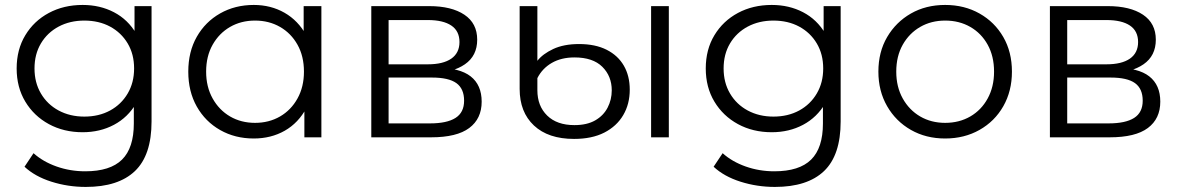

<svg xmlns="http://www.w3.org/2000/svg" viewBox="-20 -550 4732 769"><path d="M323.6 198.7Q251.9 198.7 185.8 177.7Q119.7 156.7 78.2 117.8L114.3 63.6Q152 97.5 206.4 116.8Q260.9 136.1 321.3 136.1Q421.4 136.1 468.7 89.3Q516 42.5 516 -55.5V-185.8L526 -275.8L518.8 -366.4V-525.5H587V-63.6Q587 71.6 520.4 135.2Q453.8 198.7 323.6 198.7ZM310.9 -20.4Q235.5 -20.4 175.7 -52.9Q115.9 -85.4 81.3 -143Q46.7 -200.5 46.7 -275.8Q46.7 -351.5 81.3 -408.8Q115.9 -466.2 175.7 -498.2Q235.5 -530.2 310.9 -530.2Q380.5 -530.2 436.4 -501Q492.3 -471.9 525.7 -415.1Q559 -358.3 559 -275.8Q559 -193.7 525.7 -136.7Q492.3 -79.7 436.4 -50.1Q380.5 -20.4 310.9 -20.4ZM317.7 -83Q376 -83 420.9 -107.4Q465.7 -131.8 491.4 -175.5Q517.1 -219.1 517.1 -275.8Q517.1 -332.9 491.4 -376.1Q465.7 -419.3 420.9 -443.5Q376 -467.6 317.7 -467.6Q260.3 -467.6 214.9 -443.5Q169.6 -419.3 143.9 -376.1Q118.2 -332.9 118.2 -275.8Q118.2 -219.1 143.9 -175.5Q169.6 -131.8 214.9 -107.4Q260.3 -83 317.7 -83Z M996.4 4.7Q921.4 4.7 861.9 -29.1Q802.3 -62.9 768.2 -123.2Q734.1 -183.6 734.1 -263Q734.1 -342.8 768.2 -402.7Q802.3 -462.6 861.9 -496.4Q921.4 -530.2 996.4 -530.2Q1064.6 -530.2 1119.4 -499Q1174.3 -467.7 1206.8 -408.4Q1239.3 -349 1239.3 -263Q1239.3 -177.9 1207.4 -117.8Q1175.4 -57.8 1120.6 -26.5Q1065.7 4.7 996.4 4.7ZM1001.5 -57.9Q1057.3 -57.9 1101.6 -83.5Q1145.9 -109.2 1171.6 -155.7Q1197.4 -202.2 1197.4 -263Q1197.4 -324.8 1171.6 -370.8Q1145.9 -416.8 1101.6 -442.2Q1057.3 -467.6 1001.5 -467.6Q945.7 -467.6 901.6 -442.2Q857.6 -416.8 831.6 -370.8Q805.6 -324.8 805.6 -263Q805.6 -202.2 831.6 -155.7Q857.6 -109.2 901.6 -83.5Q945.7 -57.9 1001.5 -57.9ZM1199.1 0V-158.3L1206.2 -264L1196.2 -369.7V-525.5H1267.2V0Z M1467.1 0V-525.5H1699Q1788.4 -525.5 1839.9 -491.1Q1891.3 -456.7 1891.3 -391.1Q1891.3 -326.5 1842 -292.5Q1792.7 -258.4 1713 -258.4L1727.1 -278.8Q1821 -278.8 1865.1 -244.1Q1909.2 -209.5 1909.2 -142.8Q1909.2 -74.5 1859.4 -37.3Q1809.5 0 1706.4 0ZM1536.4 -55.8H1702.6Q1769.8 -55.8 1804.3 -77.6Q1838.8 -99.4 1838.8 -146.8Q1838.8 -194.7 1807.9 -217.1Q1776.9 -239.4 1709.8 -239.4H1536.4ZM1536.4 -292.4H1693.8Q1754.8 -292.4 1787.6 -315.2Q1820.3 -338.1 1820.3 -381.6Q1820.3 -425.7 1787.6 -447.7Q1754.8 -469.7 1693.8 -469.7H1536.4Z M2279.2 6.4Q2175.8 6.4 2118.5 -47.4Q2061.3 -101.1 2061.3 -193.8V-525.5H2132.3V-306.5Q2153.6 -333.9 2195.9 -353.8Q2238.3 -373.6 2299.4 -373.6Q2364.4 -373.6 2409.7 -350.7Q2455.1 -327.7 2478.7 -286.8Q2502.3 -245.9 2502.3 -190.8Q2502.3 -133.4 2476.2 -89Q2450.1 -44.5 2400.5 -19Q2350.9 6.4 2279.2 6.4ZM2280.7 -48.9Q2331 -48.9 2364 -67.9Q2397 -86.9 2413.6 -118.9Q2430.2 -150.9 2430.2 -188.1Q2430.2 -244.9 2392.4 -282.5Q2354.5 -320 2280.8 -320Q2228.1 -320 2190 -298Q2151.9 -275.9 2132.3 -237.1V-188.5Q2132.3 -125.6 2171.5 -87.2Q2210.7 -48.9 2280.7 -48.9ZM2587.8 0V-525.5H2658.8V0Z M3083.6 198.7Q3011.9 198.7 2945.8 177.7Q2879.7 156.7 2838.2 117.8L2874.3 63.6Q2912 97.5 2966.4 116.8Q3020.9 136.1 3081.3 136.1Q3181.4 136.1 3228.7 89.3Q3276 42.5 3276 -55.5V-185.8L3286 -275.8L3278.8 -366.4V-525.5H3347V-63.6Q3347 71.6 3280.4 135.2Q3213.8 198.7 3083.6 198.7ZM3070.9 -20.4Q2995.5 -20.4 2935.7 -52.9Q2875.9 -85.4 2841.3 -143Q2806.7 -200.5 2806.7 -275.8Q2806.7 -351.5 2841.3 -408.8Q2875.9 -466.2 2935.7 -498.2Q2995.5 -530.2 3070.9 -530.2Q3140.5 -530.2 3196.4 -501Q3252.3 -471.9 3285.7 -415.1Q3319 -358.3 3319 -275.8Q3319 -193.7 3285.7 -136.7Q3252.3 -79.7 3196.4 -50.1Q3140.5 -20.4 3070.9 -20.4ZM3077.7 -83Q3136 -83 3180.9 -107.4Q3225.7 -131.8 3251.4 -175.5Q3277.1 -219.1 3277.1 -275.8Q3277.1 -332.9 3251.4 -376.1Q3225.7 -419.3 3180.9 -443.5Q3136 -467.6 3077.7 -467.6Q3020.3 -467.6 2974.9 -443.5Q2929.6 -419.3 2903.9 -376.1Q2878.2 -332.9 2878.2 -275.8Q2878.2 -219.1 2903.9 -175.5Q2929.6 -131.8 2974.9 -107.4Q3020.3 -83 3077.7 -83Z M3765.5 4.7Q3688.7 4.7 3628.4 -29.7Q3568.1 -64 3533.1 -124.7Q3498.1 -185.5 3498.1 -263.1Q3498.1 -341.7 3533.2 -401.6Q3568.3 -461.5 3628.4 -495.9Q3688.4 -530.2 3765.5 -530.2Q3842.6 -530.2 3903.2 -495.9Q3963.9 -461.6 3998.4 -401.7Q4033 -341.9 4033 -263.1Q4033 -185.3 3998.5 -124.6Q3964 -64 3903.2 -29.7Q3842.4 4.7 3765.5 4.7ZM3765.5 -57.9Q3821.9 -57.9 3866.2 -83.5Q3910.5 -109.2 3935.9 -155.7Q3961.4 -202.2 3961.4 -263Q3961.4 -324.8 3935.9 -370.8Q3910.5 -416.8 3866.2 -442.2Q3821.9 -467.6 3765.8 -467.6Q3709.7 -467.6 3665.7 -442.2Q3621.6 -416.8 3595.6 -370.8Q3569.7 -324.8 3569.7 -263Q3569.7 -202.2 3595.6 -155.7Q3621.6 -109.2 3665.6 -83.5Q3709.7 -57.9 3765.5 -57.9Z M4185.1 0V-525.5H4417Q4506.4 -525.5 4557.9 -491.1Q4609.3 -456.7 4609.3 -391.1Q4609.3 -326.5 4560 -292.5Q4510.7 -258.4 4431 -258.4L4445.1 -278.8Q4539 -278.8 4583.1 -244.1Q4627.2 -209.5 4627.2 -142.8Q4627.2 -74.5 4577.4 -37.3Q4527.5 0 4424.4 0ZM4254.4 -55.8H4420.6Q4487.8 -55.8 4522.3 -77.6Q4556.8 -99.4 4556.8 -146.8Q4556.8 -194.7 4525.9 -217.1Q4494.9 -239.4 4427.8 -239.4H4254.4ZM4254.4 -292.4H4411.8Q4472.8 -292.4 4505.6 -315.2Q4538.3 -338.1 4538.3 -381.6Q4538.3 -425.7 4505.6 -447.7Q4472.8 -469.7 4411.8 -469.7H4254.4Z"/></svg>

Font: Montserrat Alternates Thin
Style: Regular
Weight: 100
Designer: Julieta Ulanovsky
Foundry: Julieta Ulanovsky
Version: Version 9.000